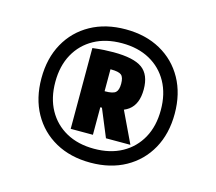

<svg xmlns="http://www.w3.org/2000/svg" viewBox="-76 -834 753 668"><g transform="rotate(15 300.0 -500.0)"><path d="M300 -260Q228 -260 174 -290Q120 -320 90 -374Q60 -428 60 -500Q60 -572 90 -626Q120 -680 174 -710Q228 -740 300 -740Q372 -740 426 -710Q480 -680 510 -626Q540 -572 540 -500Q540 -428 510 -374Q480 -320 426 -290Q372 -260 300 -260ZM300 -310Q358 -310 400.5 -333.5Q443 -357 466.5 -399.5Q490 -442 490 -500Q490 -558 466.5 -600.5Q443 -643 400.5 -666.5Q358 -690 300 -690Q242 -690 199.5 -666.5Q157 -643 133.5 -600.5Q110 -558 110 -500Q110 -442 133.5 -399.5Q157 -357 199.5 -333.5Q242 -310 300 -310ZM204 -647Q228 -650 245.5 -651Q263 -652 279 -652Q352 -652 383 -629.5Q414 -607 414 -554Q414 -501 383 -478Q352 -455 279 -455Q266 -455 254 -455.5Q242 -456 234 -457L259 -515Q267 -514 273.5 -513.5Q280 -513 286 -513Q314 -513 323.5 -521.5Q333 -530 333 -553Q333 -576 323.5 -584Q314 -592 286 -592Q280 -592 273.5 -591.5Q267 -591 259 -590L284 -615V-356H204ZM331 -356 278 -484H358L419 -356Z"/></g></svg>

Font: M PLUS Code Latin Expanded
Style: Bold
Weight: 700
Width: 7
Designer: Coji Morishita
Foundry: UNDERFOREST DESIGN
Version: Version 1.002; ttfautohint (v1.8.3)